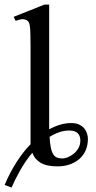

<svg xmlns="http://www.w3.org/2000/svg" viewBox="-31 -715 419 842"><path d="M321.3 -99.1Q321.3 -120.1 309.3 -131.3Q297.4 -142.6 272.5 -142.6Q250 -142.6 228.3 -135Q206.5 -127.4 186.5 -114.7Q188 -85.9 191.9 -67.4Q195.8 -48.8 202.6 -38.3Q209.5 -27.8 219.5 -23.9Q229.5 -20 243.7 -20Q252.4 -20 265.6 -25.1Q278.8 -30.3 291.3 -40Q303.7 -49.8 312.5 -64.7Q321.3 -79.6 321.3 -99.1ZM354.5 -106Q354.5 -78.6 345 -56.4Q335.4 -34.2 317.9 -18.6Q300.3 -2.9 275.6 5.9Q251 14.6 221.2 14.6Q173.3 14.6 147 -1.2Q120.6 -17.1 110.8 -44.9Q94.7 -26.4 81.1 -6.1Q67.4 14.2 56.2 34.2Q44.9 54.2 35.6 73Q26.4 91.8 20 107.4L-10.7 96.2Q11.7 43 40.5 -2.4Q69.3 -47.9 103 -82.5V-506.8Q103 -544.9 102.3 -566.9Q101.6 -588.9 99.9 -600.6Q98.1 -612.3 95.5 -616.7Q92.8 -621.1 89.4 -624.5Q80.1 -630.4 69.3 -630.9Q58.6 -631.3 37.6 -623.5L28.8 -641.1L163.6 -694.8H184.6V-147.9Q209 -161.1 232.9 -168.2Q256.8 -175.3 281.7 -175.3Q302.2 -175.3 316.4 -168.5Q330.6 -161.6 338.9 -151.4Q347.2 -141.1 350.8 -128.9Q354.5 -116.7 354.5 -106Z"/></svg>

Font: Doulos SIL Phon
Style: Regular
Weight: 400
Designer: Walt Agee, Victor Gaultney, Peter Martin, Debbi Hosken, Becca Hirsbrunner
Foundry: SIL International
Version: Version 5.000